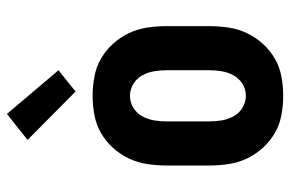

<svg xmlns="http://www.w3.org/2000/svg" viewBox="-158 -650 817 540"><g transform="rotate(-90 250.0 -380.5)"><path d="M250 8Q223 8 196 3Q169 -2 145.5 -15.5Q122 -29 103.5 -49.5Q85 -70 73.5 -94.5Q62 -119 58 -146Q54 -173 54 -200V-320Q54 -347 58 -374Q62 -401 73.5 -425.5Q85 -450 103.5 -470.5Q122 -491 145.5 -504.5Q169 -518 196 -523Q223 -528 250 -528Q277 -528 304 -523Q331 -518 354.5 -504.5Q378 -491 396.5 -470.5Q415 -450 426.5 -425.5Q438 -401 442 -374Q446 -347 446 -320V-200Q446 -173 442 -146Q438 -119 426.5 -94.5Q415 -70 396.5 -49.5Q378 -29 354.5 -15.5Q331 -2 304 3Q277 8 250 8ZM250 -97Q268 -97 283.5 -106.5Q299 -116 307.5 -131.5Q316 -147 319 -164.5Q322 -182 322 -200V-320Q322 -338 319 -355.5Q316 -373 307.5 -388.5Q299 -404 283.5 -413.5Q268 -423 250 -423Q232 -423 216.5 -413.5Q201 -404 192.5 -388.5Q184 -373 181 -355.5Q178 -338 178 -320V-200Q178 -182 181 -164.5Q184 -147 192.5 -131.5Q201 -116 216.5 -106.5Q232 -97 250 -97ZM262 -576 126 -711 199 -769 322 -624Z"/></g></svg>

Font: Iosevka Curly Slab Extrabold
Style: Regular
Weight: 800
Monospace: yes
Designer: Belleve Invis
Foundry: Belleve Invis
Version: Version 22.1.2; ttfautohint (v1.8.4)